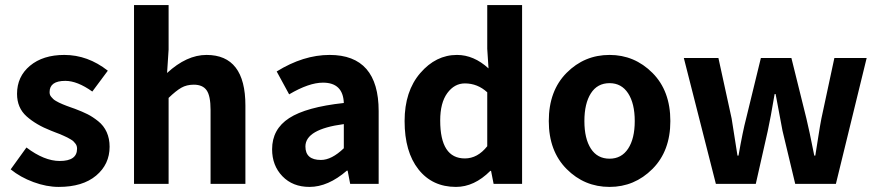

<svg xmlns="http://www.w3.org/2000/svg" viewBox="-20 -723 3452 755"><path d="M211 12Q163 12 111.5 -7Q60 -26 22 -57L84 -143Q154 -90 215 -90Q283 -90 283 -138Q283 -144 281.5 -149Q280 -154 276 -159Q272 -164 268.5 -167.5Q265 -171 257 -175.5Q249 -180 244.5 -182.5Q240 -185 229.5 -189.5Q219 -194 214.5 -196Q210 -198 197.5 -202.5Q185 -207 181 -209Q122 -232 84.5 -265.5Q47 -299 47 -354Q47 -422 98 -464.5Q149 -507 233 -507Q325 -507 404 -445L343 -363Q284 -405 237 -405Q175 -405 175 -361Q175 -355 176.5 -350.5Q178 -346 182 -341.5Q186 -337 189.5 -333.5Q193 -330 200 -326Q207 -322 212 -319.5Q217 -317 226.5 -313Q236 -309 241.5 -307Q247 -305 258 -301Q269 -297 275 -295Q304 -284 324 -274Q344 -264 366 -246.5Q388 -229 399.5 -203.5Q411 -178 411 -146Q411 -77 358 -32.5Q305 12 211 12Z M507 0V-703H643V-528L637 -436Q714 -507 792 -507Q945 -507 945 -308V0H808V-291Q808 -346 792.5 -368Q777 -390 742 -390Q714 -390 693 -378Q672 -366 643 -338V0Z M1197 12Q1131 12 1090.5 -30Q1050 -72 1050 -136Q1050 -215 1117 -258.5Q1184 -302 1332 -318Q1329 -398 1250 -398Q1195 -398 1117 -352L1068 -442Q1173 -507 1276 -507Q1469 -507 1469 -286V0H1357L1347 -52H1344Q1270 12 1197 12ZM1242 -94Q1284 -94 1332 -140V-235Q1181 -215 1181 -147Q1181 -94 1242 -94Z M1773 12Q1680 12 1625.5 -57Q1571 -126 1571 -247Q1571 -364 1632.5 -435.5Q1694 -507 1777 -507Q1843 -507 1901 -454L1896 -531V-703H2033V0H1921L1911 -51H1908Q1845 12 1773 12ZM1808 -100Q1858 -100 1896 -148V-360Q1858 -395 1808 -395Q1767 -395 1739 -357Q1711 -319 1711 -249Q1711 -100 1808 -100Z M2377 12Q2278 12 2208 -58.5Q2138 -129 2138 -247Q2138 -366 2208 -436.5Q2278 -507 2377 -507Q2475 -507 2545.5 -436.5Q2616 -366 2616 -247Q2616 -129 2545.5 -58.5Q2475 12 2377 12ZM2377 -99Q2424 -99 2450 -138.5Q2476 -178 2476 -247Q2476 -316 2450 -356Q2424 -396 2377 -396Q2329 -396 2303.5 -356Q2278 -316 2278 -247Q2278 -178 2303.5 -138.5Q2329 -99 2377 -99Z M2795 0 2669 -495H2805L2857 -257Q2862 -228 2870 -174.5Q2878 -121 2880 -111H2884Q2901 -208 2914 -257L2972 -495H3092L3151 -257Q3161 -217 3182 -111H3186Q3190 -135 3197.5 -183.5Q3205 -232 3210 -257L3261 -495H3388L3267 0H3107L3057 -209Q3038 -308 3030 -353H3026Q3010 -258 2999 -208L2952 0Z"/></svg>

Font: Assistant
Style: Bold
Weight: 700
Designer: Hebrew By Ben Nathan, Latin by Paul Hunt
Version: Version 2.001;PS 002.001;hotconv 1.0.88;makeotf.lib2.5.64775